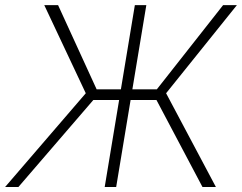

<svg xmlns="http://www.w3.org/2000/svg" viewBox="-35 -748 967 768"><path d="M550.3 -727.5 429.7 0H383.8L504.4 -727.5ZM-14.6 0 308.1 -375 142.1 -727.5H197.3L351.6 -390.6H592.3L857.4 -727.5H912.6L629.4 -375L828.6 0H774.9L590.8 -348.1H338.4L38.6 0Z"/></svg>

Font: Inter ExtraLight
Style: Italic
Weight: 250
Italic angle: -9.3988°
Designer: Rasmus Andersson
Foundry: rsms
Version: Version 4.001;git-66647c0bb